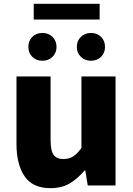

<svg xmlns="http://www.w3.org/2000/svg" viewBox="-20 -968 694 1002"><path d="M244 14Q150 14 108 -48.5Q66 -111 66 -217V-569H244V-239Q244 -181 260 -159.5Q276 -138 310 -138Q340 -138 361.5 -151.5Q383 -165 405 -196V-569H583V0H438L425 -78H421Q386 -36 344 -11Q302 14 244 14ZM201 -651Q169 -651 148.5 -671.5Q128 -692 128 -723Q128 -755 148.5 -775.5Q169 -796 201 -796Q233 -796 254 -775.5Q275 -755 275 -723Q275 -692 254 -671.5Q233 -651 201 -651ZM156 -866V-948H500V-866ZM455 -651Q423 -651 402 -671.5Q381 -692 381 -723Q381 -755 402 -775.5Q423 -796 455 -796Q487 -796 507.5 -775.5Q528 -755 528 -723Q528 -692 507.5 -671.5Q487 -651 455 -651Z"/></svg>

Font: Source Han Sans CN Heavy
Style: Regular
Weight: 900
Designer: Ryoko NISHIZUKA 西塚涼子 (kana, bopomofo & ideographs); Paul D. Hunt (Latin, Greek & Cyrillic); Sandoll Communications 산돌커뮤니
Foundry: Adobe
Version: Version 2.000;hotconv 1.0.107;makeotfexe 2.5.65593